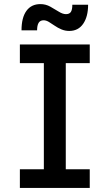

<svg xmlns="http://www.w3.org/2000/svg" viewBox="-20 -917 535 937"><path d="M77 0V-91H194V-609H77V-700H418V-609H301V-91H418V0ZM193 -818Q176 -818 168.5 -805.5Q161 -793 161 -769H85Q85 -831 109 -864Q133 -897 177 -897Q203 -897 225.5 -884.5Q248 -872 267 -860Q286 -848 302 -848Q319 -848 326 -859Q333 -870 333 -894H410Q410 -836 386 -801Q362 -766 318 -766Q298 -766 280 -773.5Q262 -781 247 -791.5Q232 -802 218.5 -810Q205 -818 193 -818Z"/></svg>

Font: Inclusive Sans Medium
Style: Regular
Weight: 500
Designer: Olivia King
Foundry: Olivia King
Version: Version 2.004